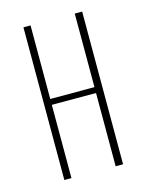

<svg xmlns="http://www.w3.org/2000/svg" viewBox="-84 -547 452 600"><g transform="rotate(-15 142.5 -247.0)"><path d="M73 -494V-256H216V-494H240V0H216V-237H73V0H50V-494Z"/></g></svg>

Font: Moniqa Thin Paragraph
Style: Regular
Weight: 100
Designer: Rajesh Rajput
Foundry: Rajesh Rajput
Version: Version 1.000